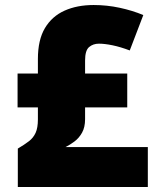

<svg xmlns="http://www.w3.org/2000/svg" viewBox="-20 -745 626 765"><path d="M353 -725Q406 -725 457 -714Q508 -703 551 -685L497 -544Q460 -558 428.5 -564.5Q397 -571 374 -571Q351 -571 335 -557.5Q319 -544 319 -504V-452H487V-317H319V-270Q319 -238 307 -216.5Q295 -195 277 -181.5Q259 -168 241 -159H569V0H51V-153Q78 -169 95.5 -182.5Q113 -196 122 -216Q131 -236 131 -269V-317H50V-452H131V-510Q131 -586 159 -633Q187 -680 237 -702.5Q287 -725 353 -725Z"/></svg>

Font: Noto Sans Hebrew Black
Style: Regular
Weight: 900
Designer: Monotype Design Team
Foundry: Monotype Imaging Inc.
Version: Version 2.003